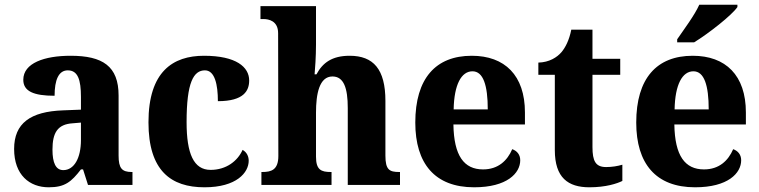

<svg xmlns="http://www.w3.org/2000/svg" viewBox="-20 -786 3227 816"><path d="M187 10C256 10 283 -13 324 -66H333L354 0H543V-55H540C498 -55 484 -71 484 -125V-380C484 -505 416 -549 280 -549C169 -549 79 -518 79 -447C79 -398 123 -379 212 -379C212 -446 229 -487 268 -487C311 -487 324 -447 324 -374V-320L248 -317C109 -312 40 -262 40 -153C40 -42 106 10 187 10ZM249 -63C217 -63 203 -94 203 -150C203 -221 224 -258 289 -262L324 -265V-191C324 -114 295 -63 249 -63Z M849 10C986 10 1037 -53 1037 -103C1037 -121 1029 -139 1011 -149C990 -102 942 -64 875 -64C803 -64 773 -133 773 -267C773 -437 803 -487 851 -487C893 -487 906 -426 906 -356C1017 -356 1039 -401 1039 -444C1039 -501 984 -549 847 -549C715 -549 611 -482 611 -266C611 -60 707 10 849 10Z M1091 0H1389V-55H1386C1345 -55 1323 -64 1323 -120V-307C1323 -387 1337 -461 1393 -461C1441 -461 1458 -412 1458 -327V0H1680V-55H1677C1635 -55 1618 -64 1618 -125V-357C1618 -492 1567 -549 1466 -549C1391 -549 1351 -519 1325 -470H1317C1319 -490 1323 -547 1323 -596V-760H1087V-705H1100C1121 -705 1162 -698 1162 -645L1163 -123C1163 -64 1133 -55 1095 -55H1091Z M1995 10C2135 10 2191 -50 2191 -105C2191 -129 2177 -145 2157 -152C2136 -103 2097 -66 2033 -66C1952 -66 1909 -124 1907 -257H2211V-308C2211 -466 2125 -549 1985 -549C1832 -549 1745 -453 1745 -265C1745 -91 1828 10 1995 10ZM2053 -321H1908C1910 -427 1941 -483 1988 -483C2034 -483 2053 -423 2053 -321Z M2485 10C2555 10 2603 -6 2625 -17V-86C2605 -80 2581 -76 2556 -76C2511 -76 2498 -102 2498 -161V-468H2616V-536H2498V-660H2408C2399 -615 2383 -584 2366 -564C2348 -543 2315 -521 2268 -520V-468H2338V-148C2338 -31 2394 10 2485 10Z M2858 -619V-606H2930C2992 -644 3090 -721 3114 -756V-766H2952C2932 -721 2886 -660 2858 -619ZM2934 10C3074 10 3130 -50 3130 -105C3130 -129 3116 -145 3096 -152C3075 -103 3036 -66 2972 -66C2891 -66 2848 -124 2846 -257H3150V-308C3150 -466 3064 -549 2924 -549C2771 -549 2684 -453 2684 -265C2684 -91 2767 10 2934 10ZM2992 -321H2847C2849 -427 2880 -483 2927 -483C2973 -483 2992 -423 2992 -321Z"/></svg>

Font: Noto Serif Armenian SemiCondensed
Style: Bold
Weight: 700
Width: 4
Designer: Monotype Design Team
Foundry: Monotype Imaging Inc.
Version: Version 2.008